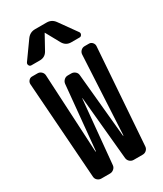

<svg xmlns="http://www.w3.org/2000/svg" viewBox="-235 -1053 970 1140"><g transform="rotate(-30 250.0 -482.5)"><path d="M288.1 -964.8Q323.2 -964.8 343.8 -935.5L426.8 -819.3Q433.6 -810.5 428.7 -800.3Q423.8 -790 413.1 -790H355.5Q320.3 -790 301.8 -821.3L249 -917Q249 -918 248 -918Q247.1 -918 247.1 -917L194.3 -821.3Q176.8 -790 140.6 -790H83Q72.3 -790 67.4 -799.8Q62.5 -809.6 69.3 -819.3L152.3 -935.5Q173.8 -964.8 208 -964.8ZM106.4 0Q91.8 0 80.6 -9.8Q69.3 -19.5 68.4 -35.2L21.5 -695.3Q20.5 -709 29.8 -719.7Q39.1 -730.5 52.7 -730.5H90.8Q105.5 -730.5 116.2 -720.2Q127 -710 127.9 -695.3L156.2 -156.2Q156.2 -155.3 158.2 -155.3Q159.2 -155.3 159.2 -156.2L201.2 -594.7Q203.1 -609.4 213.9 -619.6Q224.6 -629.9 240.2 -629.9H263.7Q278.3 -629.9 290 -620.1Q301.8 -610.4 302.7 -594.7L344.7 -156.2Q344.7 -155.3 345.7 -155.3Q347.7 -155.3 347.7 -156.2L376 -695.3Q377 -710 387.7 -720.2Q398.4 -730.5 413.1 -730.5H443.4Q457 -730.5 466.3 -719.7Q475.6 -709 474.6 -695.3L427.7 -35.2Q426.8 -20.5 416 -10.3Q405.3 0 389.6 0H328.1Q313.5 0 302.2 -9.8Q291 -19.5 289.1 -35.2L248 -468.8Q248 -469.7 247.1 -469.7Q246.1 -469.7 246.1 -468.8L205.1 -35.2Q204.1 -20.5 192.4 -10.3Q180.7 0 166 0Z"/></g></svg>

Font: Rounded-L Mgen+ 1m medium
Style: Regular
Weight: 500
Designer: [Source Han Sans]
Ryoko NISHIZUKA  (kana & ideographs); Paul D. Hunt (Latin, Greek & Cyrillic); Wenlong ZHANG  (bopomofo
Version: Version 1.059.20150602